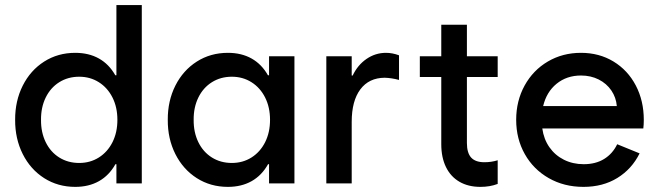

<svg xmlns="http://www.w3.org/2000/svg" viewBox="-20 -727 2611 761"><path d="M441.4 0V-76.2H437.5Q412.6 -31.7 372.3 -9Q332 13.7 278.3 13.7Q209.5 13.7 155 -21Q100.6 -55.7 70.1 -116.5Q39.6 -177.2 40 -252Q39.6 -326.7 70.1 -387.5Q100.6 -448.2 155 -482.9Q209.5 -517.6 278.3 -517.6Q332 -517.6 372.1 -495.1Q412.1 -472.7 437 -428.7H441.4V-707H542V0ZM445.3 -252Q445.3 -301.8 425.8 -340.6Q406.2 -379.4 371.8 -401.1Q337.4 -422.9 293.9 -422.9Q249.5 -422.9 214.8 -401.1Q180.2 -379.4 161.1 -340.3Q142.1 -301.3 142.6 -252Q142.1 -202.6 161.1 -163.6Q180.2 -124.5 214.8 -102.8Q249.5 -81.1 293.9 -81.1Q337.4 -81.1 371.8 -102.8Q406.2 -124.5 425.8 -163.3Q445.3 -202.1 445.3 -252Z M1050.3 -252Q1050.3 -301.8 1030.8 -340.6Q1011.2 -379.4 976.8 -401.1Q942.4 -422.9 898.9 -422.9Q854.5 -422.9 819.8 -401.1Q785.2 -379.4 766.1 -340.3Q747.1 -301.3 747.6 -252Q747.1 -202.6 766.1 -163.6Q785.2 -124.5 819.8 -102.8Q854.5 -81.1 898.9 -81.1Q942.4 -81.1 976.8 -102.8Q1011.2 -124.5 1030.8 -163.3Q1050.3 -202.1 1050.3 -252ZM1046.4 0V-76.2H1042.5Q1017.6 -31.7 977.3 -9Q937 13.7 883.3 13.7Q814.5 13.7 760 -21Q705.6 -55.7 675 -116.5Q644.5 -177.2 645 -252Q644.5 -326.7 675 -387.5Q705.6 -448.2 760 -482.9Q814.5 -517.6 883.3 -517.6Q937 -517.6 977.1 -495.1Q1017.1 -472.7 1042 -428.7H1046.4V-503.9H1147V0Z M1273.4 -503.9H1374V-427.7H1377.9Q1397.5 -469.2 1432.6 -493.4Q1467.8 -517.6 1509.8 -517.6Q1535.2 -517.6 1561.5 -507.8V-410.2Q1532.2 -418 1504.9 -418.9Q1442.4 -418.5 1408.2 -372.8Q1374 -327.1 1374 -244.1V0H1273.4Z M1644 -503.9H1729V-628.9H1830.6V-503.9H1952.6V-421.9H1830.6V-160.2Q1830.6 -121.1 1847.4 -102.5Q1864.3 -84 1899.9 -84Q1927.7 -84 1952.6 -91.8V2Q1921.9 13.7 1884.3 13.7Q1835.9 13.7 1801 -6.6Q1766.1 -26.9 1747.6 -64.9Q1729 -103 1729 -155.3V-421.9H1644Z M2025.9 -252Q2025.9 -327.1 2059.3 -387.9Q2092.8 -448.7 2151.4 -483.2Q2210 -517.6 2282.7 -517.6Q2355 -517.6 2411.6 -483.2Q2468.3 -448.7 2500 -388.2Q2531.7 -327.6 2531.7 -252Q2531.7 -232.9 2529.8 -217.8H2129.4Q2135.3 -175.3 2157.7 -143.3Q2180.2 -111.3 2215.3 -93.8Q2250.5 -76.2 2293.5 -76.2Q2340.8 -76.2 2374.5 -96.9Q2408.2 -117.7 2426.3 -155.3L2515.1 -119.1Q2484.4 -57.1 2427 -21.7Q2369.6 13.7 2292.5 13.7Q2215.8 13.7 2155 -21Q2094.2 -55.7 2060.1 -116.2Q2025.9 -176.8 2025.9 -252ZM2424.8 -306.6Q2421.9 -340.8 2403.1 -368.4Q2384.3 -396 2353 -411.9Q2321.8 -427.7 2282.7 -427.7Q2226.1 -427.7 2186 -395Q2146 -362.3 2132.8 -306.6Z"/></svg>

Font: Wanted Sans Medium
Style: Regular
Weight: 500
Designer: Original Design by Kil Hyung-jin and Kang Hanbin, Wanted Lab, Inc; Hangeul from Source Han Sans by Jang Soo-young and Ka
Foundry: Wanted Lab, Inc.
Version: Version 1.001